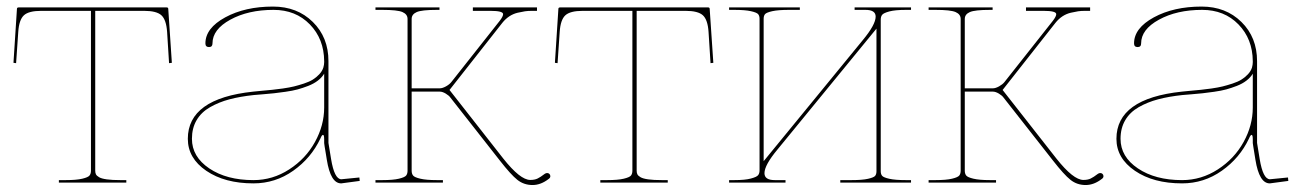

<svg xmlns="http://www.w3.org/2000/svg" viewBox="-20 -542 3867 570"><path d="M20 -355.5 30.3 -515.6Q30.3 -520 35.6 -520H474.6Q479.5 -520 479.5 -515.6L490.2 -355.5L481.9 -354.5L476.1 -447.3Q473.6 -483.4 459.2 -496.6Q444.8 -509.8 407.7 -509.8H262.7V-35.2Q262.7 -28.8 264.9 -24.4Q267.1 -20 274.2 -15.9Q281.2 -11.7 297.1 -9.5Q313 -7.3 337.4 -7.3H355V0H154.8V-7.3H174.8Q207 -7.3 224.4 -11.5Q241.7 -15.6 245.8 -21Q250 -26.4 250 -35.2V-509.8H102.5Q65.4 -509.8 51 -496.6Q36.6 -483.4 34.2 -447.3L27.8 -354.5Z M537.6 -129.9Q537.6 -249.5 731.9 -270Q737.8 -270.5 757.3 -272.5Q776.9 -274.4 788.3 -275.4Q799.8 -276.4 819.8 -279.3Q839.8 -282.2 852.8 -285.4Q865.7 -288.6 882.1 -293.9Q898.4 -299.3 908.7 -305.7Q918.9 -312 927.7 -321.3Q936.5 -330.6 939.9 -341.3Q942.4 -350.1 942.4 -357.4V-360.4Q941.9 -426.3 899.9 -469.5Q857.9 -512.7 792 -512.7Q716.8 -512.7 663.8 -483.6Q610.8 -454.6 610.8 -413.1Q610.8 -402.3 600.6 -402.3Q589.8 -402.3 589.8 -413.1Q589.8 -458.5 648.7 -490.5Q707.5 -522.5 790.5 -522.5Q862.3 -522.5 908.7 -476.8Q955.1 -431.2 955.1 -360.4V-117.7L962.9 -69.8Q972.7 -10.3 993.2 -9.8L1046.9 -15.1L1047.9 -4.9L993.2 2.4H992.7Q961.4 2.4 950.2 -67.9Q949.2 -73.2 947.3 -85.9Q945.3 -98.6 943.8 -106.9Q942.4 -115.2 942.4 -117.2V-127.9Q942.4 -141.6 939 -141.6Q935.5 -141.6 931.2 -130.9Q903.8 -72.8 850.6 -35.2Q797.4 2.4 732.4 2.4Q647.5 2.4 592.5 -34.9Q537.6 -72.3 537.6 -129.9ZM549.8 -129.9Q549.8 -76.7 601.3 -42Q652.8 -7.3 732.4 -7.3Q789.6 -7.3 838.6 -39.1Q887.7 -70.8 915 -120.4Q942.4 -169.9 942.4 -222.7V-323.2Q935.5 -312 923.6 -302.7Q911.6 -293.5 895.3 -287.1Q878.9 -280.8 863.8 -276.6Q848.6 -272.5 827.4 -269.5Q806.2 -266.6 793.2 -265.1Q780.3 -263.7 759.5 -262Q738.8 -260.3 732.9 -259.8Q692.4 -255.4 661.1 -247.1Q629.9 -238.8 603.8 -223.9Q577.6 -209 563.7 -185.3Q549.8 -161.6 549.8 -129.9Z M1094.7 0V-7.3H1114.7Q1147 -7.3 1164.3 -11.5Q1181.6 -15.6 1185.8 -21Q1189.9 -26.4 1189.9 -35.2V-485.8Q1189.9 -499.5 1175 -506.1Q1160.2 -512.7 1114.7 -512.7H1094.7V-520H1284.7V-512.7H1277.3Q1231.9 -512.7 1217 -506.1Q1202.1 -499.5 1202.1 -485.8V-279.8H1285.6Q1293.5 -279.8 1304 -285.6Q1314.5 -291.5 1319.8 -298.3L1463.4 -480Q1473.6 -493.2 1473.6 -500Q1473.6 -509.8 1435.5 -509.8H1383.8V-520H1574.2V-509.8Q1573.7 -509.8 1560.3 -509.8Q1546.9 -509.8 1538.6 -508.5Q1530.3 -507.3 1516.8 -504.2Q1503.4 -501 1491.9 -493.4Q1480.5 -485.8 1471.2 -474.1L1314.5 -274.9L1474.1 -71.3Q1524.4 -7.8 1554.2 -7.8Q1567.4 -7.8 1575.9 -12Q1584.5 -16.1 1597.2 -25.9Q1600.6 -28.3 1604.5 -28.3Q1608.4 -28.3 1611.1 -25.6Q1613.8 -22.9 1613.8 -19Q1613.8 -14.2 1609.4 -11.2Q1585.9 7.3 1561 7.3Q1535.2 7.3 1515.9 -8.1Q1496.6 -23.4 1463.9 -65.4L1317.4 -252Q1313 -258.3 1303.2 -264.2Q1293.5 -270 1285.6 -270H1202.1V-35.2Q1202.1 -26.4 1206.3 -21Q1210.4 -15.6 1227.8 -11.5Q1245.1 -7.3 1277.3 -7.3H1294.9V0Z M1627.4 -355.5 1637.7 -515.6Q1637.7 -520 1643.1 -520H2082Q2086.9 -520 2086.9 -515.6L2097.7 -355.5L2089.4 -354.5L2083.5 -447.3Q2081.1 -483.4 2066.7 -496.6Q2052.2 -509.8 2015.1 -509.8H1870.1V-35.2Q1870.1 -28.8 1872.3 -24.4Q1874.5 -20 1881.6 -15.9Q1888.7 -11.7 1904.5 -9.5Q1920.4 -7.3 1944.8 -7.3H1962.4V0H1762.2V-7.3H1782.2Q1814.5 -7.3 1831.8 -11.5Q1849.1 -15.6 1853.3 -21Q1857.4 -26.4 1857.4 -35.2V-509.8H1710Q1672.9 -509.8 1658.4 -496.6Q1644 -483.4 1641.6 -447.3L1635.3 -354.5Z M2144.5 0V-7.3H2159.7Q2191.9 -7.3 2209.2 -12Q2226.6 -16.6 2230.7 -22Q2234.9 -27.3 2234.9 -36.1V-486.3Q2234.9 -495.1 2230.7 -500Q2226.6 -504.9 2209.2 -508.8Q2191.9 -512.7 2159.7 -512.7H2144.5V-520H2354.5V-512.7H2322.3Q2290 -512.7 2272.7 -508.8Q2255.4 -504.9 2251.2 -500Q2247.1 -495.1 2247.1 -486.3V-63.5L2541 -422.4Q2579.6 -468.8 2579.6 -492.7Q2579.6 -512.7 2549.3 -512.7H2517.1V-520H2684.6V-512.7H2669.9Q2637.7 -512.7 2620.4 -508.1Q2603 -503.4 2598.9 -498Q2594.7 -492.7 2594.7 -483.9V-33.7Q2594.7 -24.9 2598.9 -20Q2603 -15.1 2620.4 -11.2Q2637.7 -7.3 2669.9 -7.3H2684.6V0H2474.6V-7.3H2507.3Q2539.6 -7.3 2556.9 -11.2Q2574.2 -15.1 2578.1 -20Q2582 -24.9 2582 -33.7V-457L2288.1 -98.1Q2249.5 -51.8 2249.5 -27.8Q2249.5 -7.3 2280.3 -7.3H2312V0Z M2736.8 0V-7.3H2756.8Q2789.1 -7.3 2806.4 -11.5Q2823.7 -15.6 2827.9 -21Q2832 -26.4 2832 -35.2V-485.8Q2832 -499.5 2817.1 -506.1Q2802.2 -512.7 2756.8 -512.7H2736.8V-520H2926.8V-512.7H2919.4Q2874 -512.7 2859.1 -506.1Q2844.2 -499.5 2844.2 -485.8V-279.8H2927.7Q2935.5 -279.8 2946 -285.6Q2956.5 -291.5 2961.9 -298.3L3105.5 -480Q3115.7 -493.2 3115.7 -500Q3115.7 -509.8 3077.6 -509.8H3025.9V-520H3216.3V-509.8Q3215.8 -509.8 3202.4 -509.8Q3189 -509.8 3180.7 -508.5Q3172.4 -507.3 3158.9 -504.2Q3145.5 -501 3134 -493.4Q3122.6 -485.8 3113.3 -474.1L2956.5 -274.9L3116.2 -71.3Q3166.5 -7.8 3196.3 -7.8Q3209.5 -7.8 3218 -12Q3226.6 -16.1 3239.3 -25.9Q3242.7 -28.3 3246.6 -28.3Q3250.5 -28.3 3253.2 -25.6Q3255.9 -22.9 3255.9 -19Q3255.9 -14.2 3251.5 -11.2Q3228 7.3 3203.1 7.3Q3177.2 7.3 3158 -8.1Q3138.7 -23.4 3106 -65.4L2959.5 -252Q2955.1 -258.3 2945.3 -264.2Q2935.5 -270 2927.7 -270H2844.2V-35.2Q2844.2 -26.4 2848.4 -21Q2852.5 -15.6 2869.9 -11.5Q2887.2 -7.3 2919.4 -7.3H2937V0Z M3294.4 -129.9Q3294.4 -249.5 3488.8 -270Q3494.6 -270.5 3514.2 -272.5Q3533.7 -274.4 3545.2 -275.4Q3556.6 -276.4 3576.7 -279.3Q3596.7 -282.2 3609.6 -285.4Q3622.6 -288.6 3638.9 -293.9Q3655.3 -299.3 3665.5 -305.7Q3675.8 -312 3684.6 -321.3Q3693.4 -330.6 3696.8 -341.3Q3699.2 -350.1 3699.2 -357.4V-360.4Q3698.7 -426.3 3656.7 -469.5Q3614.7 -512.7 3548.8 -512.7Q3473.6 -512.7 3420.7 -483.6Q3367.7 -454.6 3367.7 -413.1Q3367.7 -402.3 3357.4 -402.3Q3346.7 -402.3 3346.7 -413.1Q3346.7 -458.5 3405.5 -490.5Q3464.4 -522.5 3547.4 -522.5Q3619.1 -522.5 3665.5 -476.8Q3711.9 -431.2 3711.9 -360.4V-117.7L3719.7 -69.8Q3729.5 -10.3 3750 -9.8L3803.7 -15.1L3804.7 -4.9L3750 2.4H3749.5Q3718.3 2.4 3707 -67.9Q3706.1 -73.2 3704.1 -85.9Q3702.1 -98.6 3700.7 -106.9Q3699.2 -115.2 3699.2 -117.2V-127.9Q3699.2 -141.6 3695.8 -141.6Q3692.4 -141.6 3688 -130.9Q3660.6 -72.8 3607.4 -35.2Q3554.2 2.4 3489.3 2.4Q3404.3 2.4 3349.4 -34.9Q3294.4 -72.3 3294.4 -129.9ZM3306.6 -129.9Q3306.6 -76.7 3358.2 -42Q3409.7 -7.3 3489.3 -7.3Q3546.4 -7.3 3595.5 -39.1Q3644.5 -70.8 3671.9 -120.4Q3699.2 -169.9 3699.2 -222.7V-323.2Q3692.4 -312 3680.4 -302.7Q3668.5 -293.5 3652.1 -287.1Q3635.7 -280.8 3620.6 -276.6Q3605.5 -272.5 3584.2 -269.5Q3563 -266.6 3550 -265.1Q3537.1 -263.7 3516.4 -262Q3495.6 -260.3 3489.7 -259.8Q3449.2 -255.4 3418 -247.1Q3386.7 -238.8 3360.6 -223.9Q3334.5 -209 3320.6 -185.3Q3306.6 -161.6 3306.6 -129.9Z"/></svg>

Font: Znikomit
Style: Regular
Weight: 100
Designer: gluk
Foundry: gluk
Version: Version 0.53